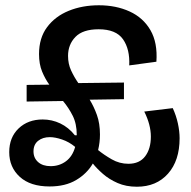

<svg xmlns="http://www.w3.org/2000/svg" viewBox="-20 -694 725 728"><path d="M168 13Q95 13 55 -23.5Q15 -60 15 -117Q15 -173 50.5 -207Q86 -241 142 -241Q177 -241 208.5 -226Q240 -211 264 -181H271V-183Q271 -225 255.5 -255.5Q240 -286 219 -311L81 -309V-372L167 -373Q151 -395 139.5 -423Q128 -451 128 -489Q128 -550 158.5 -591Q189 -632 240.5 -653Q292 -674 355 -674Q420 -674 471.5 -650.5Q523 -627 550.5 -579.5Q578 -532 573 -460L470 -446Q473 -507 446.5 -545Q420 -583 354 -583Q294 -583 266 -554Q238 -525 238 -482Q238 -452 249.5 -427Q261 -402 277 -379L450 -381V-318L320 -316Q336 -290 347.5 -258Q359 -226 359 -184Q359 -154 352 -125Q374 -107 403.5 -90Q433 -73 467 -73Q509 -73 530.5 -101.5Q552 -130 552 -176Q552 -221 527 -271L635 -284Q648 -256 654.5 -226Q661 -196 661 -170Q661 -85 617 -35.5Q573 14 499 14Q458 14 426 0Q394 -14 370.5 -34.5Q347 -55 332 -74Q310 -36 269 -11.5Q228 13 168 13ZM107 -120Q107 -95 124.5 -79.5Q142 -64 172 -64Q205 -64 230 -82.5Q255 -101 265 -137Q242 -156 215.5 -165Q189 -174 169 -174Q142 -174 124.5 -160Q107 -146 107 -120Z"/></svg>

Font: Bricolage Grotesque 96pt Medium
Style: Regular
Weight: 500
Designer: Mathieu Triay
Foundry: Atelier Triay
Version: Version 1.001; ttfautohint (v1.8.4.7-5d5b);gftools[0.9.33.de